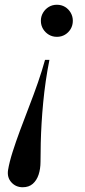

<svg xmlns="http://www.w3.org/2000/svg" viewBox="-20 -550 358 808"><path d="M75.5 238Q46.5 238 27.8 217.2Q9 196.5 14 165Q19.5 132 33 89.5Q46.5 47 64.5 -1.5Q82.5 -50 102.2 -101Q122 -152 139.5 -202.2Q157 -252.5 169.5 -298H188Q179 -253 172.5 -208Q166 -163 161.8 -118.5Q157.5 -74 155 -31.5Q152.5 11 151.5 51.8Q150.5 92.5 150.5 130.5Q150.5 160.5 142.5 184.8Q134.5 209 118 223.5Q101.5 238 75.5 238ZM219.5 -395Q200.5 -395 185.5 -404Q170.5 -413 161.2 -428.2Q152 -443.5 152 -462.5Q152 -481 161.2 -496.5Q170.5 -512 185.5 -521Q200.5 -530 219.5 -530Q238.5 -530 253.5 -521Q268.5 -512 277.5 -496.5Q286.5 -481 286.5 -462.5Q286.5 -443.5 277.5 -428.2Q268.5 -413 253.5 -404Q238.5 -395 219.5 -395Z"/></svg>

Font: Bodoni Moda 11pt Medium
Style: Italic
Weight: 500
Italic angle: -13°
Designer: Owen Earl
Foundry: indestructible type
Version: Version 2.004